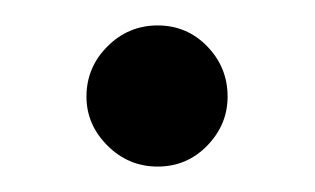

<svg xmlns="http://www.w3.org/2000/svg" viewBox="-20 -117 248 151"><path d="M48 -41Q48 -64 64.5 -80.5Q81 -97 104 -97Q127 -97 143 -80.5Q159 -64 159 -41Q159 -19 143 -2.5Q127 14 104 14Q81 14 64.5 -2.5Q48 -19 48 -41Z"/></svg>

Font: Oak Sans
Style: Regular
Weight: 400
Designer: Erik Kennedy, Walven
Foundry: Erik Kennedy, Walven
Version: Version 1.000